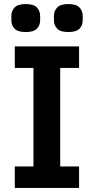

<svg xmlns="http://www.w3.org/2000/svg" viewBox="-20 -927 463 947"><path d="M53 0V-106H145V-592H53V-698H370V-592H277V-106H370V0ZM107 -769Q68 -769 52 -785.5Q36 -802 36 -827V-848Q36 -873 52 -890Q68 -907 107 -907Q146 -907 162 -890Q178 -873 178 -848V-827Q178 -802 162 -785.5Q146 -769 107 -769ZM317 -769Q278 -769 262 -785.5Q246 -802 246 -827V-848Q246 -873 262 -890Q278 -907 317 -907Q356 -907 372 -890Q388 -873 388 -848V-827Q388 -802 372 -785.5Q356 -769 317 -769Z"/></svg>

Font: IBM Plex Sans Thai SmBld
Style: Regular
Weight: 600
Designer: Mike Abbink, Paul van der Laan, Pieter van Rosmalen, Ben Mitchell, Mark Frömberg
Foundry: Bold Monday
Version: Version 1.2